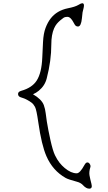

<svg xmlns="http://www.w3.org/2000/svg" viewBox="-20 -969 660 1173"><path d="M524.9 183.6Q506.3 183.6 486.3 161.6Q472.7 147 449.2 141.1Q396.5 127 381.3 118.2Q302.2 73.7 263.7 -14.6Q233.9 -82.5 213.9 -222.2Q203.1 -298.3 194.1 -315.4Q185.1 -332.5 172.9 -341.8Q160.6 -351.1 145.5 -359.1Q130.4 -367.2 121.6 -369.6Q112.8 -372.1 105.5 -375Q90.3 -380.4 90.3 -395Q90.3 -408.7 109.4 -414.1Q175.8 -432.6 204.1 -476.6Q234.4 -523.4 238.3 -617.2Q240.2 -662.1 242.9 -713.4Q245.6 -764.6 258.3 -798.3Q271 -832 289.1 -855.5Q327.1 -904.8 395 -918.5Q439 -927.2 457.3 -938.2Q475.6 -949.2 481.9 -949.2Q497.6 -949.2 491.2 -921.9L484.4 -893.6Q483.4 -887.7 480.5 -857.4Q475.6 -807.1 456.5 -807.1Q443.8 -807.1 437 -818.1Q430.2 -829.1 426.3 -836.7Q422.4 -844.2 417 -850.6Q405.3 -866.2 391.1 -866.2Q377 -866.2 367.7 -859.9Q358.4 -853.5 347.2 -843.8Q335.9 -834 327.1 -823.5Q318.4 -813 310.5 -795.9Q293.5 -756.8 293.5 -697.8Q293.5 -598.1 265.6 -490.7Q254.4 -445.3 216.8 -414.6Q200.7 -401.4 181.6 -393.1Q233.9 -362.8 247.6 -327.1Q256.3 -303.2 259.3 -276.4Q262.2 -249.5 266.1 -226.8Q270 -204.1 275.6 -173.3Q281.2 -142.6 288.1 -113.3Q302.7 -47.9 315.7 -21Q328.6 5.9 343.3 24.4Q357.9 43 375.5 57.6Q414.1 89.8 448.7 89.8Q468.3 89.8 495.6 39.6Q504.4 23.4 513.2 23.4Q522 23.4 527.3 31.2Q535.2 42.5 532.2 51.8Q522.9 81.1 526.9 103Q531.2 126.5 538.8 155Q546.4 183.6 524.9 183.6Z"/></svg>

Font: Snowburst One
Style: Regular
Weight: 400
Designer: Annet Stirling
Foundry: Annet Stirling
Version: Version 1.001